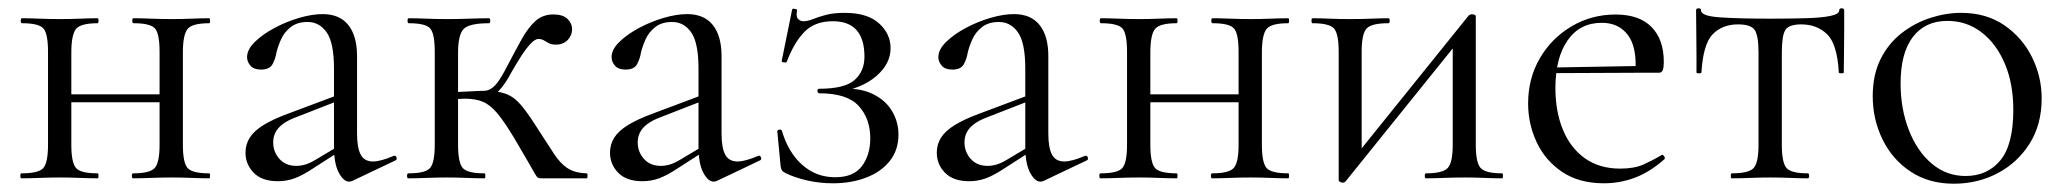

<svg xmlns="http://www.w3.org/2000/svg" viewBox="-20 -430 4979 463"><path d="M122.4 -183.4V-202.6H391.4V-183.4ZM95.8 -81V-305Q95.8 -349 84.6 -361.5Q73.4 -374 33 -374Q30 -374 30 -380Q30 -386 33 -386Q51.6 -386 75.7 -385Q99.8 -384 125.4 -384Q149.2 -384 173.2 -385Q197.2 -386 215.6 -386Q217.6 -386 217.6 -380Q217.6 -374 215.6 -374Q174.4 -374 163.2 -360Q152 -346 152 -303V-81Q152 -38 163.2 -25Q174.4 -12 215.6 -12Q217.6 -12 217.6 -6Q217.6 0 215.6 0Q196.2 0 172.7 -1Q149.2 -2 125.4 -2Q99.7 -2 75.6 -1Q51.5 0 32 0Q29 0 29 -6Q29 -12 32 -12Q73.4 -12 84.6 -25Q95.8 -38 95.8 -81ZM364.8 -81V-305Q364.8 -349 353.6 -361.5Q342.4 -374 302 -374Q299 -374 299 -380Q299 -386 302 -386Q320.6 -386 344.7 -385Q368.8 -384 394.4 -384Q418.2 -384 442.2 -385Q466.2 -386 484.6 -386Q486.6 -386 486.6 -380Q486.6 -374 484.6 -374Q443.4 -374 432.2 -360Q421 -346 421 -303V-81Q421 -38 432.2 -25Q443.4 -12 484.6 -12Q486.6 -12 486.6 -6Q486.6 0 484.6 0Q465.2 0 441.7 -1Q418.2 -2 394.4 -2Q368.8 -2 344.1 -1Q319.5 0 301.1 0Q298 0 298 -6Q298 -12 300.9 -12Q341.6 -12 353.2 -25Q364.8 -38 364.8 -81Z M830.2 6Q826.2 8 821.8 8Q808.6 8 797 -13.6Q785.4 -35.2 785.4 -76.2V-264.6Q785.4 -326.8 767.8 -351.9Q750.2 -377 721.8 -377Q696.8 -377 681.1 -364.7Q665.4 -352.4 657.7 -335Q650 -317.6 646.6 -303Q644.4 -288.8 637.4 -275.5Q630.4 -262.2 609.4 -262.2Q592.2 -262.2 584 -271.6Q575.8 -281 575.8 -292.2Q575.8 -310.6 594.5 -328.9Q613.2 -347.2 641.8 -362.5Q670.4 -377.8 701.5 -386.9Q732.6 -396 758 -396Q799 -396 820 -369.6Q841 -343.2 841 -294.6V-108Q841 -73.4 849.9 -57Q858.8 -40.6 879.4 -40.6Q897.4 -40.6 929.2 -54Q934 -56 936.1 -50.5Q938.2 -45 933.2 -43ZM650.2 7Q611.8 7 591.9 -13.3Q572 -33.6 572 -61.8Q572 -82 582.4 -98.3Q592.8 -114.6 615.8 -128.7Q638.8 -142.8 675.4 -156.2L795.4 -201.2L797.8 -187.8L692 -146.6Q673.6 -139.6 661.8 -130.7Q650 -121.8 644.4 -110.9Q638.8 -100 638.8 -86.6Q638.8 -63.8 653.8 -46.9Q668.8 -30 694.6 -30Q705 -30 716.1 -33.2Q727.2 -36.4 742.8 -45.8L806.4 -83.8L808.2 -71L734.2 -23.4Q709.8 -7.2 690.6 -0.1Q671.4 7 650.2 7Z M964.6 0Q961.6 0 961.6 -6Q961.6 -12 964.6 -12Q1006 -12 1017.2 -25Q1028.4 -38 1028.4 -81V-305Q1028.4 -349 1017.3 -361.5Q1006.2 -374 965.6 -374Q962.8 -374 962.8 -380Q962.8 -386 965.6 -386Q984.2 -386 1008.3 -385Q1032.4 -384 1058 -384Q1085.8 -384 1112.4 -385Q1139 -386 1159.4 -386Q1162.2 -386 1162.2 -380Q1162.2 -374 1159.4 -374Q1112 -374 1098.3 -360.3Q1084.6 -346.6 1084.6 -303V-81Q1084.6 -38 1095.8 -25Q1107 -12 1148.2 -12Q1150.4 -12 1150.4 -6Q1150.4 0 1148.2 0Q1128.8 0 1105.3 -1Q1081.8 -2 1058 -2Q1032.4 -2 1008.3 -1Q984.2 0 964.6 0ZM1284.4 0Q1280 0 1277.2 -1.6Q1274.4 -3.2 1269.5 -11.7Q1264.6 -20.2 1253.5 -39.7Q1242.4 -59.2 1220.6 -96Q1196.6 -136 1179.5 -156.5Q1162.4 -177 1144.7 -184.5Q1127 -192 1101 -192Q1083.2 -192 1057.4 -189L1056.4 -207Q1074.6 -208 1091.4 -208.6Q1108.2 -209.2 1122.4 -210.1Q1136.6 -211 1147 -211Q1180.8 -211 1200.5 -203.5Q1220.2 -196 1237 -176Q1253.8 -156 1279 -116Q1301 -82.2 1315.6 -59.6Q1330.2 -37 1347.7 -25Q1365.2 -13 1394.6 -12Q1396.8 -12 1396.8 -6Q1396.8 0 1394.6 0ZM1147 -194.2V-211Q1157.6 -211 1166.6 -217.8Q1175.6 -224.6 1183 -235.6Q1190.4 -246.6 1196.8 -258.6Q1219.8 -302.4 1236.5 -332.8Q1253.2 -363.2 1271 -379.2Q1288.8 -395.2 1314.4 -395.2Q1337.4 -395.2 1348.5 -384.4Q1359.6 -373.6 1359.6 -359.8Q1359.6 -345 1349.1 -333.7Q1338.6 -322.4 1319.8 -322.4Q1309.8 -322.4 1303.3 -326Q1296.8 -329.6 1291.3 -332.8Q1285.8 -336 1278.2 -336Q1269.8 -336 1258.2 -323.2Q1246.6 -310.4 1234.6 -291.2Q1222.6 -272 1212.2 -253.8Q1198.6 -227.8 1182.9 -211Q1167.2 -194.2 1147 -194.2Z M1709.2 6Q1705.2 8 1700.8 8Q1687.6 8 1676 -13.6Q1664.4 -35.2 1664.4 -76.2V-264.6Q1664.4 -326.8 1646.8 -351.9Q1629.2 -377 1600.8 -377Q1575.8 -377 1560.1 -364.7Q1544.4 -352.4 1536.7 -335Q1529 -317.6 1525.6 -303Q1523.4 -288.8 1516.4 -275.5Q1509.4 -262.2 1488.4 -262.2Q1471.2 -262.2 1463 -271.6Q1454.8 -281 1454.8 -292.2Q1454.8 -310.6 1473.5 -328.9Q1492.2 -347.2 1520.8 -362.5Q1549.4 -377.8 1580.5 -386.9Q1611.6 -396 1637 -396Q1678 -396 1699 -369.6Q1720 -343.2 1720 -294.6V-108Q1720 -73.4 1728.9 -57Q1737.8 -40.6 1758.4 -40.6Q1776.4 -40.6 1808.2 -54Q1813 -56 1815.1 -50.5Q1817.2 -45 1812.2 -43ZM1529.2 7Q1490.8 7 1470.9 -13.3Q1451 -33.6 1451 -61.8Q1451 -82 1461.4 -98.3Q1471.8 -114.6 1494.8 -128.7Q1517.8 -142.8 1554.4 -156.2L1674.4 -201.2L1676.8 -187.8L1571 -146.6Q1552.6 -139.6 1540.8 -130.7Q1529 -121.8 1523.4 -110.9Q1517.8 -100 1517.8 -86.6Q1517.8 -63.8 1532.8 -46.9Q1547.8 -30 1573.6 -30Q1584 -30 1595.1 -33.2Q1606.2 -36.4 1621.8 -45.8L1685.4 -83.8L1687.2 -71L1613.2 -23.4Q1588.8 -7.2 1569.6 -0.1Q1550.4 7 1529.2 7Z M1994 -2.6Q2038.4 -2.6 2058.5 -29.4Q2078.6 -56.2 2078.6 -96.4Q2078.6 -144 2050.7 -174.5Q2022.8 -205 1956 -205Q1952 -205 1951.3 -210.5Q1950.6 -216 1956 -216Q2016.8 -216 2040.7 -237Q2064.6 -258 2064.6 -293.4Q2064.6 -335.8 2045.6 -357.3Q2026.6 -378.8 1988.4 -378.8Q1944.6 -378.8 1919.6 -352.9Q1894.6 -327 1877 -280.6Q1875.8 -278.6 1869.9 -279.6Q1864 -280.6 1865 -282.8L1890.2 -407Q1891.2 -410 1897.2 -408.5Q1903.2 -407 1902.2 -405Q1899 -389.6 1904.6 -384.2Q1910.2 -378.8 1917.2 -378.8Q1927.8 -378.8 1940.3 -383.9Q1952.8 -389 1971.3 -394Q1989.8 -399 2016.8 -399Q2071.6 -399 2099.6 -373.8Q2127.6 -348.6 2127.6 -313.8Q2127.6 -276.4 2093.4 -246.7Q2059.2 -217 2001 -208L2003 -216Q2050.6 -219 2082.4 -204.4Q2114.2 -189.8 2130.4 -163.3Q2146.6 -136.8 2146.6 -105.2Q2146.6 -68 2125.6 -41.7Q2104.6 -15.4 2068.6 -1.7Q2032.6 12 1988.8 12Q1955.2 12 1924.9 4.8Q1894.6 -2.4 1874.4 -12.6Q1867.4 -16.4 1865.4 -19.5Q1863.4 -22.6 1862.4 -29.6L1854.4 -113.4Q1854.4 -116.4 1859.4 -117.4Q1864.4 -118.4 1865.6 -114.4Q1880.8 -62.6 1914.4 -32.6Q1948 -2.6 1994 -2.6Z M2497.2 6Q2493.2 8 2488.8 8Q2475.6 8 2464 -13.6Q2452.4 -35.2 2452.4 -76.2V-264.6Q2452.4 -326.8 2434.8 -351.9Q2417.2 -377 2388.8 -377Q2363.8 -377 2348.1 -364.7Q2332.4 -352.4 2324.7 -335Q2317 -317.6 2313.6 -303Q2311.4 -288.8 2304.4 -275.5Q2297.4 -262.2 2276.4 -262.2Q2259.2 -262.2 2251 -271.6Q2242.8 -281 2242.8 -292.2Q2242.8 -310.6 2261.5 -328.9Q2280.2 -347.2 2308.8 -362.5Q2337.4 -377.8 2368.5 -386.9Q2399.6 -396 2425 -396Q2466 -396 2487 -369.6Q2508 -343.2 2508 -294.6V-108Q2508 -73.4 2516.9 -57Q2525.8 -40.6 2546.4 -40.6Q2564.4 -40.6 2596.2 -54Q2601 -56 2603.1 -50.5Q2605.2 -45 2600.2 -43ZM2317.2 7Q2278.8 7 2258.9 -13.3Q2239 -33.6 2239 -61.8Q2239 -82 2249.4 -98.3Q2259.8 -114.6 2282.8 -128.7Q2305.8 -142.8 2342.4 -156.2L2462.4 -201.2L2464.8 -187.8L2359 -146.6Q2340.6 -139.6 2328.8 -130.7Q2317 -121.8 2311.4 -110.9Q2305.8 -100 2305.8 -86.6Q2305.8 -63.8 2320.8 -46.9Q2335.8 -30 2361.6 -30Q2372 -30 2383.1 -33.2Q2394.2 -36.4 2409.8 -45.8L2473.4 -83.8L2475.2 -71L2401.2 -23.4Q2376.8 -7.2 2357.6 -0.1Q2338.4 7 2317.2 7Z M2724.4 -183.4V-202.6H2993.4V-183.4ZM2697.8 -81V-305Q2697.8 -349 2686.6 -361.5Q2675.4 -374 2635 -374Q2632 -374 2632 -380Q2632 -386 2635 -386Q2653.6 -386 2677.7 -385Q2701.8 -384 2727.4 -384Q2751.2 -384 2775.2 -385Q2799.2 -386 2817.6 -386Q2819.6 -386 2819.6 -380Q2819.6 -374 2817.6 -374Q2776.4 -374 2765.2 -360Q2754 -346 2754 -303V-81Q2754 -38 2765.2 -25Q2776.4 -12 2817.6 -12Q2819.6 -12 2819.6 -6Q2819.6 0 2817.6 0Q2798.2 0 2774.7 -1Q2751.2 -2 2727.4 -2Q2701.7 -2 2677.6 -1Q2653.5 0 2634 0Q2631 0 2631 -6Q2631 -12 2634 -12Q2675.4 -12 2686.6 -25Q2697.8 -38 2697.8 -81ZM2966.8 -81V-305Q2966.8 -349 2955.6 -361.5Q2944.4 -374 2904 -374Q2901 -374 2901 -380Q2901 -386 2904 -386Q2922.6 -386 2946.7 -385Q2970.8 -384 2996.4 -384Q3020.2 -384 3044.2 -385Q3068.2 -386 3086.6 -386Q3088.6 -386 3088.6 -380Q3088.6 -374 3086.6 -374Q3045.4 -374 3034.2 -360Q3023 -346 3023 -303V-81Q3023 -38 3034.2 -25Q3045.4 -12 3086.6 -12Q3088.6 -12 3088.6 -6Q3088.6 0 3086.6 0Q3067.2 0 3043.7 -1Q3020.2 -2 2996.4 -2Q2970.8 -2 2946.1 -1Q2921.5 0 2903.1 0Q2900 0 2900 -6Q2900 -12 2902.9 -12Q2943.6 -12 2955.2 -25Q2966.8 -38 2966.8 -81Z M3218.4 10.4Q3214.2 10.4 3211.2 8.5Q3208.2 6.7 3208.2 4.8V-305Q3208.2 -349 3196.7 -361.5Q3185.2 -374 3144.6 -374Q3142.6 -374 3142.6 -380Q3142.6 -386 3144.6 -386Q3164 -386 3186.1 -385Q3208.2 -384 3234.8 -384Q3264 -384 3287.2 -385Q3310.4 -386 3328.2 -386Q3331.2 -386 3331.2 -380Q3331.2 -374 3328.2 -374Q3287.7 -374 3275.7 -361.5Q3263.6 -349 3263.6 -305V-53.4L3242.6 -46.2L3522 -393Q3525.8 -395.6 3528.6 -395.6Q3538.8 -395.6 3538.8 -390.6V-81Q3538.8 -38 3550.4 -25Q3562 -12 3602.5 -12Q3604.4 -12 3604.4 -6Q3604.4 0 3602.3 0Q3582.9 0 3559.8 -1Q3536.7 -2 3512.1 -2Q3486.4 -2 3461.8 -1Q3437.2 0 3418.6 0Q3415.8 0 3415.8 -6Q3415.8 -12 3418.7 -12Q3459.1 -12 3471.2 -25Q3483.2 -38 3483.2 -81V-333.8L3505.4 -340.8L3225 7.2Q3224 8.4 3222.5 9.4Q3221 10.4 3218.4 10.4Z M3848 12Q3787.8 12 3747.1 -15.4Q3706.4 -42.8 3685.7 -86.9Q3665 -131 3665 -180.4Q3665 -241 3693.2 -289.4Q3721.4 -337.8 3769.6 -366.4Q3817.8 -395 3875.8 -395Q3933.2 -395 3962.7 -364.8Q3992.2 -334.6 3992.2 -280.8Q3992.2 -267.8 3989.8 -261.2Q3987.4 -254.6 3980.4 -254.6H3923.6Q3928 -315.6 3905.8 -345.3Q3883.6 -375 3842.6 -375Q3789.8 -375 3760.3 -332.8Q3730.8 -290.6 3730.8 -217.8Q3730.8 -161.4 3748.8 -117.4Q3766.8 -73.4 3801.8 -48.4Q3836.8 -23.4 3887 -23.4Q3921 -23.4 3943.1 -33.3Q3965.2 -43.2 3987 -56.2Q3989 -58.2 3992.5 -53.8Q3996 -49.4 3994 -46.4Q3958.6 -15 3922.5 -1.5Q3886.4 12 3848 12ZM3713.4 -253.6 3712.4 -267 3938.6 -271V-254.6Z M4156 0Q4153.8 0 4153.8 -6Q4153.8 -12 4156 -12Q4197.4 -12 4209 -25Q4220.6 -38 4220.6 -81V-303Q4220.6 -343.6 4211.6 -357.4Q4202.6 -371.2 4171.2 -371.2Q4133.4 -371.2 4110.2 -347.5Q4087 -323.8 4083 -255.4Q4082.8 -253.2 4076.9 -253.2Q4071 -253.2 4071 -255.4Q4071 -269.4 4071 -297.8Q4071 -326.2 4070.5 -356.2Q4070 -386.2 4070 -405Q4070 -410 4076 -410Q4082 -410 4082 -405Q4082 -391.2 4128.1 -388.1Q4174.2 -385 4249 -385Q4298 -385 4335.4 -386.1Q4372.8 -387.2 4394 -391.6Q4415.2 -396 4415.2 -405Q4415.2 -410 4421.2 -410Q4427.2 -410 4427.2 -405Q4427.2 -386.2 4427.2 -356.2Q4427.2 -326.2 4426.7 -297.8Q4426.2 -269.4 4426.2 -255.4Q4426.2 -253.2 4420.3 -253.2Q4414.4 -253.2 4414.2 -255.4Q4410.4 -323.8 4385.9 -347.5Q4361.4 -371.2 4323.8 -371.2Q4293.4 -371.2 4285.1 -357.4Q4276.8 -343.6 4276.8 -303V-81Q4276.8 -38 4288 -25Q4299.2 -12 4339.6 -12Q4342.6 -12 4342.6 -6Q4342.6 0 4339.6 0Q4321 0 4297.5 -1Q4274 -2 4249.4 -2Q4224.6 -2 4200.5 -1Q4176.4 0 4156 0Z M4691.4 13Q4631.6 13 4587.6 -16Q4543.6 -45 4519.8 -93.5Q4496 -142 4496 -198Q4496 -250 4515.2 -288Q4534.4 -326 4566.2 -350.5Q4598 -375 4635.4 -387Q4672.8 -399 4709.2 -399Q4770 -399 4813.5 -369Q4857 -339 4880.2 -292Q4903.4 -245 4903.4 -192.8Q4903.4 -129.4 4874.1 -83.3Q4844.8 -37.2 4796.8 -12.1Q4748.8 13 4691.4 13ZM4719.8 -5.6Q4772.6 -5.6 4803.8 -43.4Q4835 -81.2 4835 -165Q4835 -228.4 4814.5 -276.6Q4794 -324.8 4758.2 -352.2Q4722.4 -379.6 4676 -379.6Q4622.6 -379.6 4592.9 -341Q4563.2 -302.4 4563.2 -228.6Q4563.2 -167.8 4583 -116.7Q4602.8 -65.6 4638.2 -35.6Q4673.6 -5.6 4719.8 -5.6Z"/></svg>

Font: Cormorant Garamond Light
Style: Regular
Weight: 300
Designer: Christian Thalmann (Catharsis Fonts)
Foundry: Catharsis Fonts
Version: Version 4.001